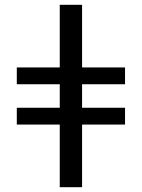

<svg xmlns="http://www.w3.org/2000/svg" viewBox="-20 -780 591 800"><path d="M229 0H322V-261H501V-331H322V-429H501V-499H322V-760H229V-499H50V-429H229V-331H50V-261H229Z"/></svg>

Font: Noto Serif Display
Style: Bold
Weight: 700
Designer: Monotype Design Team
Foundry: Monotype Imaging Inc.
Version: Version 2.009